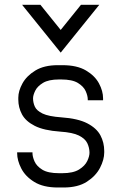

<svg xmlns="http://www.w3.org/2000/svg" viewBox="-20 -789 515 814"><path d="M400.9 -768.6 237.3 -565.9 73.7 -768.6H151.4L237.3 -662.1L323.2 -768.6ZM225.1 5.9Q163.6 5.9 125.5 -17.6Q87.4 -41 70.1 -75Q52.7 -108.9 52.7 -139.6V-143.1H117.7V-139.6Q117.7 -124.5 126.5 -104.5Q135.3 -84.5 159.4 -69.6Q183.6 -54.7 230.5 -54.7H244.1Q290 -54.7 315.2 -70.3Q340.3 -85.9 350.1 -106.7Q359.9 -127.4 359.4 -143.1Q358.9 -163.6 349.9 -182.4Q340.8 -201.2 314.5 -214.4Q288.1 -227.5 234.9 -231Q166 -235.8 127.4 -255.4Q88.9 -274.9 73.2 -304.2Q57.6 -333.5 57.6 -366.7V-375Q57.6 -403.3 75.2 -435.3Q92.8 -467.3 129.9 -490Q167 -512.7 225.1 -512.7H244.6Q306.6 -512.7 344.5 -490.2Q382.3 -467.8 399.7 -435.3Q417 -402.8 417 -372.1V-363.8H352.1V-367.2Q352.1 -382.8 343.3 -402.6Q334.5 -422.4 310.3 -437.3Q286.1 -452.1 239.3 -452.1H230.5Q186 -452.1 162.1 -437.5Q138.2 -422.9 129.2 -404.1Q120.1 -385.3 120.1 -372.1Q120.1 -354 127.7 -336.9Q135.3 -319.8 160.6 -307.6Q186 -295.4 240.2 -291.5Q310.5 -286.6 350.1 -266.1Q389.6 -245.6 405.8 -215.1Q421.9 -184.6 421.9 -148.9V-142.6Q421.9 -112.3 404.1 -77.6Q386.2 -43 348.4 -18.6Q310.5 5.9 249.5 5.9Z"/></svg>

Font: Kay Pho Du
Style: Regular
Weight: 400
Designer: Victor Gaultney, Khu Oo Reh
Foundry: SIL International
Version: Version 3.000